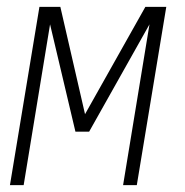

<svg xmlns="http://www.w3.org/2000/svg" viewBox="-20 -540 540 560"><path d="M9 0 95 -520H156L228 -207L404 -520H465L379 0H339L416 -469L240 -156H200L126 -469L49 0Z"/></svg>

Font: Iosevka Curly Extralight
Style: Italic
Weight: 200
Italic angle: -9°
Monospace: yes
Designer: Belleve Invis
Foundry: Belleve Invis
Version: Version 22.1.2; ttfautohint (v1.8.4)